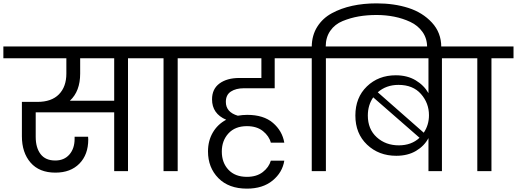

<svg xmlns="http://www.w3.org/2000/svg" viewBox="-47 -1016 3069 1140"><path d="M429 -579Q429 -474 368 -418H631V-670H429ZM-27 -670V-740H846V-670H713V0H631V-349H165V-203Q165 -139 194 -101Q223 -63 281 -63Q334 -63 365 -98.5Q396 -134 396 -192V-204H476Q477 -197 477 -188Q477 -98 424.5 -44.5Q372 9 282 9Q186 9 134.5 -50.5Q83 -110 83 -207V-411H175Q259 -411 303 -456Q347 -501 347 -579V-670Z M924 0V-670H792V-740H1139V-670H1008V0Z M1641 -62Q1630 8 1571.5 56Q1513 104 1419 104Q1311 104 1249.5 41.5Q1188 -21 1188 -117Q1188 -180 1216.5 -229Q1245 -278 1296 -305Q1212 -341 1212 -426Q1212 -488 1256.5 -520.5Q1301 -553 1374 -553H1505V-670H1086V-740H1725V-670H1584V-492H1401Q1354 -492 1324 -472.5Q1294 -453 1294 -411Q1294 -350 1365 -329Q1393 -334 1421 -334Q1518 -334 1573.5 -286.5Q1629 -239 1641 -169H1561Q1551 -208 1514.5 -237.5Q1478 -267 1419 -267Q1349 -267 1309.5 -224Q1270 -181 1270 -116Q1270 -50 1309.5 -8Q1349 34 1419 34Q1477 34 1513.5 5.5Q1550 -23 1561 -62Z M1888 -670V0H1804V-670H1672V-740H1804Q1805 -807 1837 -857.5Q1869 -908 1923.5 -937.5Q1978 -967 2044.5 -981.5Q2111 -996 2189 -996Q2293 -996 2377.5 -969Q2462 -942 2517.5 -882Q2573 -822 2573 -737V-720H2489V-736Q2489 -788 2461.5 -826.5Q2434 -865 2389 -886Q2344 -907 2293.5 -917Q2243 -927 2189 -927Q2132 -927 2083 -918.5Q2034 -910 1987.5 -891Q1941 -872 1914 -833Q1887 -794 1887 -740H2019V-670Z M2497 0V-196Q2472 -149 2423 -120Q2374 -91 2306 -91Q2202 -91 2132.5 -157Q2063 -223 2063 -330Q2063 -437 2131.5 -503Q2200 -569 2303 -569Q2371 -569 2420.5 -539.5Q2470 -510 2497 -463V-670H1966V-740H2708V-670H2577V0ZM2319 -512Q2246 -512 2196 -468L2469 -228Q2500 -274 2500 -332Q2500 -404 2452.5 -458Q2405 -512 2319 -512ZM2321 -153Q2396 -153 2444 -198L2169 -438Q2137 -392 2137 -330Q2137 -249 2190 -201Q2243 -153 2321 -153Z M2787 0V-670H2655V-740H3002V-670H2871V0Z"/></svg>

Font: SVN-Poppins
Style: Regular
Weight: 400
Designer: Ninad Kale (Devanagari), Jonny Pinhorn (Latin)
Foundry: Indian Type Foundry
Version: Version 3.002 2017